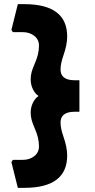

<svg xmlns="http://www.w3.org/2000/svg" viewBox="-20 -770 458 926"><path d="M363 -383V-231H340Q272 -231 272 -179Q272 -151 286 -111Q304 -60 304 -20Q304 136 97 136H66L35 12L42 1H89Q123 1 145.5 -17Q168 -35 168 -64Q168 -106 147 -152Q137 -175 132.5 -192Q128 -209 128 -228Q128 -252 138.5 -274Q149 -296 166 -307Q149 -318 138.5 -340Q128 -362 128 -386Q128 -406 132.5 -422.5Q137 -439 147 -462Q168 -508 168 -550Q168 -579 145.5 -597Q123 -615 89 -615H42L35 -626L66 -750H97Q304 -750 304 -594Q304 -554 286 -503Q272 -463 272 -435Q272 -383 340 -383Z"/></svg>

Font: Farro
Style: Bold
Weight: 700
Designer: Aceler Chua
Foundry: Grayscale Limited
Version: Version 1.101